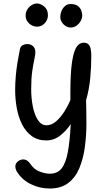

<svg xmlns="http://www.w3.org/2000/svg" viewBox="-20 -792 613 1102"><path d="M94 -508Q97 -525 109 -532Q121 -539 138 -539Q147 -539 155 -536Q163 -533 169.5 -527Q176 -521 179.5 -512.5Q183 -504 183 -493Q183 -478 177 -451Q171 -424 165 -382.5Q159 -341 159 -280Q159 -228 168.5 -180.5Q178 -133 197.5 -103Q217 -73 247 -73Q276 -73 302 -95.5Q328 -118 349.5 -152Q371 -186 384 -218V-263Q384 -310 386 -354.5Q388 -399 393.5 -437Q399 -475 409 -501Q417 -523 430 -535Q443 -547 461 -547Q478 -547 487.5 -537.5Q497 -528 500.5 -511Q504 -494 504 -471Q504 -410 498 -344.5Q492 -279 474 -217Q475 -196 475 -174Q475 -152 475.5 -130Q476 -108 476 -86Q476 -15 467 52Q458 119 435.5 173Q413 227 371.5 258.5Q330 290 265 290Q206 290 154 263.5Q102 237 74 188Q71 181 69.5 175.5Q68 170 68 165Q68 152 74.5 143Q81 134 91.5 128.5Q102 123 112 123Q126 123 136 130Q146 137 156 151Q174 179 206 192Q238 205 266 205Q310 205 334 174Q358 143 369.5 80Q381 17 386 -80Q362 -43 326 -14.5Q290 14 246 14Q196 14 161.5 -11.5Q127 -37 106 -79.5Q85 -122 76 -173Q67 -224 67 -275Q67 -314 70.5 -354.5Q74 -395 80.5 -434.5Q87 -474 94 -508ZM193 -639Q167 -639 147 -657.5Q127 -676 127 -702Q127 -721 136.5 -737Q146 -753 161.5 -762.5Q177 -772 193 -772Q213 -772 234 -754.5Q255 -737 255 -705Q255 -687 246.5 -672Q238 -657 224 -648Q210 -639 193 -639ZM387 -634Q363 -634 344.5 -652.5Q326 -671 326 -696Q326 -712 333 -729Q340 -746 353.5 -757.5Q367 -769 384 -769Q414 -769 428.5 -756.5Q443 -744 447.5 -729Q452 -714 452 -705Q452 -688 443 -671.5Q434 -655 419 -644.5Q404 -634 387 -634Z"/></svg>

Font: Playpen Sans Hebrew
Style: Regular
Weight: 400
Designer: Tom Grace, Laura Meseguer, Veronika Burian, José Scaglione
Foundry: TypeTogether
Version: Version 2.000